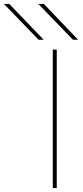

<svg xmlns="http://www.w3.org/2000/svg" viewBox="-155 -951 420 971"><path d="M112 0V-700H132V0ZM214 -750 39 -931H67L240 -750ZM40 -750 -135 -931H-108L66 -750Z"/></svg>

Font: Georama Extended Thin
Style: Regular
Weight: 100
Width: 7
Designer: Jean-Baptiste Levee
Foundry: Production Type
Version: Version 1.000